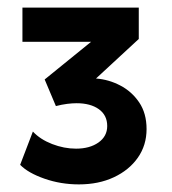

<svg xmlns="http://www.w3.org/2000/svg" viewBox="-20 -836 452 505"><path d="M187.5 -351Q140 -351 97 -366Q54 -381 33 -402.5L66.5 -490Q85.5 -469.5 117 -457.2Q148.5 -445 180 -445Q216 -445 239 -461.2Q262 -477.5 262 -504.5Q262 -533 240 -548.8Q218 -564.5 181.5 -564.5Q170.5 -564.5 156.5 -562.8Q142.5 -561 127 -557L97.5 -627L219.5 -726H39V-816H345V-733.5L232.5 -629.5Q266 -627 296.2 -611.2Q326.5 -595.5 346 -566.8Q365.5 -538 365.5 -496.5Q365.5 -454 342.5 -421.2Q319.5 -388.5 279.5 -369.8Q239.5 -351 187.5 -351Z"/></svg>

Font: Geologica Cursive
Style: Bold
Weight: 700
Designer: Sindre Bremnes, Frode Helland
Foundry: Monokrom Skriftforlag AS
Version: Version 1.010;gftools[0.9.28]